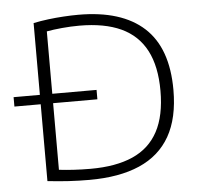

<svg xmlns="http://www.w3.org/2000/svg" viewBox="-47 -649 736 702"><g transform="rotate(-5 321.0 -298.5)"><path d="M3.5 -287V-321.5H308V-287ZM253.5 4Q216 4 178 1.8Q140 -0.5 100 -5V-585Q126.5 -590.5 154.8 -594Q183 -597.5 211.2 -599.2Q239.5 -601 265.5 -601Q424 -601 506 -526Q588 -451 588 -297Q588 -194 550.2 -127.5Q512.5 -61 438 -28.5Q363.5 4 253.5 4ZM261.5 -36Q354.5 -36 416.5 -63.5Q478.5 -91 509.5 -149Q540.5 -207 540.5 -298Q540.5 -388 510 -446.2Q479.5 -504.5 418.5 -532.8Q357.5 -561 265.5 -561Q234.5 -561 202.2 -558Q170 -555 145.5 -550.5V-42.5Q170.5 -39.5 199.5 -37.8Q228.5 -36 261.5 -36Z"/></g></svg>

Font: Encode Sans SC SemiExpanded ExtraLight
Style: Regular
Weight: 250
Width: 6
Designer: Multiple Designers
Foundry: Impallari Type
Version: Version 3.002